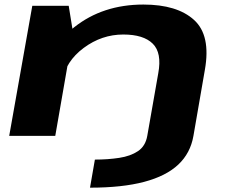

<svg xmlns="http://www.w3.org/2000/svg" viewBox="-20 -612 1050 865"><path d="M385.5 233.5Q531 233.5 629.8 207.2Q728.5 181 783.2 129.5Q838 78 851.5 0H643.5Q635.5 46 601.8 68.8Q568 91.5 517 99.2Q466 107 407.5 107ZM21.5 0H229L309.5 -462.5L289.5 -586H125.5ZM643.5 0H851.5L903 -297.5Q930.5 -453 854.2 -522.2Q778 -591.5 626 -591.5Q443 -591.5 314.2 -489.2Q185.5 -387 172 -314L260 -246Q276 -336 357.2 -396.2Q438.5 -456.5 535.5 -456.5Q626.5 -456.5 668.2 -415.2Q710 -374 693 -282Z"/></svg>

Font: Anybody ExtraExpanded
Style: Bold Italic
Weight: 700
Width: 8
Italic angle: -10°
Version: Version 1.113;gftools[0.9.25]